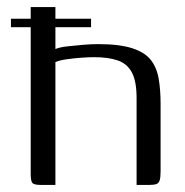

<svg xmlns="http://www.w3.org/2000/svg" viewBox="-20 -524 523 544"><path d="M96 0Q76 0 71.5 -6Q67 -12 67 -31V-504H137V-385Q148 -390 169.5 -392.5Q191 -395 214.5 -397Q238 -399 258 -399Q318 -399 354 -387.5Q390 -376 407 -354.5Q424 -333 429.5 -301.5Q435 -270 435 -230V-39Q435 -22 432.5 -13.5Q430 -5 423 -2.5Q416 0 402 0H367V-246Q367 -294 353.5 -319Q340 -344 313 -353Q286 -362 247 -362Q232 -362 210.5 -360.5Q189 -359 168.5 -356Q148 -353 137 -348V0ZM11 -471H238V-447H11Z"/></svg>

Font: Genos Thin
Style: Regular
Weight: 400
Version: Version 1.010